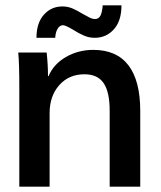

<svg xmlns="http://www.w3.org/2000/svg" viewBox="-20 -696 599 716"><path d="M52 -370Q52 -463 48 -500H154Q159 -453 159 -412H161Q180 -457 226 -483.5Q272 -510 328 -510Q415 -510 459 -452.5Q503 -395 503 -282V0H389V-283Q389 -353 366.5 -386Q344 -419 295 -419Q237 -419 201 -378.5Q165 -338 165 -274V0H52ZM213 -672Q232 -672 249 -665Q266 -658 289 -644Q301 -637 313 -631Q325 -625 334 -625Q348 -625 354.5 -637.5Q361 -650 363 -676H433Q433 -618 404.5 -586.5Q376 -555 333 -555Q312 -555 292.5 -563.5Q273 -572 251 -586Q224 -602 215 -602Q203 -602 195 -589Q187 -576 186 -555H116Q116 -610 143.5 -641Q171 -672 213 -672Z"/></svg>

Font: Sarabun SemiBold
Style: Regular
Weight: 600
Designer: Suppakit Chalermlarp | Katatrad Co.,Ltd.
Foundry: Cadson Demak Co.,Ltd.
Version: Version 1.000; ttfautohint (v1.6)